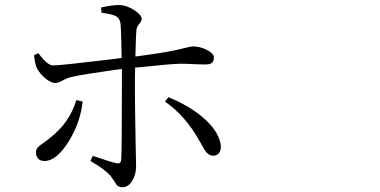

<svg xmlns="http://www.w3.org/2000/svg" viewBox="-20 -743 1540 779"><path d="M476.6 16.6Q463.9 16.6 456.1 9.8Q451.2 5.9 444.3 -6.8Q435.5 -20.5 428.7 -29.3Q402.3 -58.6 346.7 -89.8L356.4 -110.4Q359.4 -109.4 366.2 -107.4Q428.7 -85.9 451.2 -81.1Q470.7 -77.1 471.7 -93.8Q474.6 -138.7 474.6 -380.9Q474.6 -421.9 474.6 -462.9Q464.8 -461.9 442.4 -459Q317.4 -441.4 274.4 -431.6Q253.9 -427.7 231.4 -415Q214.8 -406.2 204.1 -406.2Q187.5 -406.2 165 -424.3Q142.6 -442.4 129.9 -465.8Q122.1 -481.4 118.2 -519.5L135.7 -527.3Q172.9 -476.6 196.3 -477.5Q233.4 -478.5 428.7 -502Q460.9 -505.9 473.6 -507.8Q471.7 -626 468.8 -648.4Q465.8 -669.9 448.2 -678.7Q433.6 -685.5 391.6 -691.4L390.6 -712.9Q435.5 -722.7 463.9 -722.7Q494.1 -721.7 524.4 -702.1Q554.7 -682.6 554.7 -666Q554.7 -658.2 545.9 -647.5Q534.2 -633.8 533.2 -619.1Q531.2 -594.7 529.3 -513.7Q668.9 -531.2 740.2 -550.8Q755.9 -554.7 762.7 -554.7Q791 -554.7 818.4 -541Q847.7 -526.4 847.7 -510.3Q847.7 -494.1 839.8 -487.8Q832 -481.4 813.5 -481.4Q799.8 -481.4 773.4 -482.4Q737.3 -484.4 713.9 -484.4Q677.7 -484.4 542 -469.7Q532.2 -468.8 528.3 -468.8Q527.3 -436.5 527.3 -379.9Q527.3 -334 530.3 -159.2Q532.2 -78.1 532.2 -68.4Q532.2 -35.2 516.6 -9.8Q501 16.6 476.6 16.6ZM160.2 -89.8Q143.6 -89.8 134.8 -99.6Q126 -109.4 126 -124Q126 -136.7 133.8 -145.5Q138.7 -151.4 156.2 -163.1Q168.9 -171.9 175.8 -177.7Q224.6 -214.8 252 -256.8Q274.4 -289.1 290 -336.9L315.4 -331.1Q306.6 -248 259.8 -170.9Q210 -89.8 160.2 -89.8ZM844.7 -111.3Q830.1 -111.3 817.4 -125Q809.6 -133.8 796.9 -158.2Q790 -168.9 787.1 -174.8Q733.4 -271.5 649.4 -331.1L663.1 -348.6Q743.2 -316.4 799.8 -269.5Q864.3 -215.8 875 -159.2Q878.9 -138.7 870.6 -125Q862.3 -111.3 844.7 -111.3Z"/></svg>

Font: Bpmf GenYo Min R
Style: R
Weight: 400
Foundry: But Ko
Version: Version 1.320